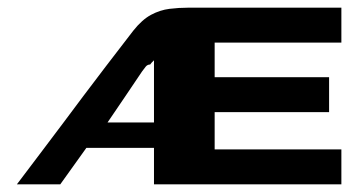

<svg xmlns="http://www.w3.org/2000/svg" viewBox="-20 -480 928 500"><path d="M24 0Q61 -49 90.5 -88Q120 -127 145.5 -161Q171 -195 197.5 -230.5Q224 -266 255.5 -307Q287 -348 327 -400Q350 -429 373.5 -441.5Q397 -454 421.5 -457Q446 -460 470 -460H869Q869 -437 869 -414.5Q869 -392 869 -369H539V-279H837V-188Q763 -188 688.5 -188Q614 -188 539 -188V-91H869V0Q747 0 625 0Q503 0 381 0V-95H205Q188 -71 171 -47.5Q154 -24 137 0ZM260 -161Q290 -161 320.5 -161Q351 -161 381 -161Q381 -202 381 -242Q381 -282 381 -323Q378 -320 375.5 -317.5Q373 -315 371 -312Q364 -312 359.5 -306.5Q355 -301 350 -294Q328 -261 305.5 -228Q283 -195 260 -161Z"/></svg>

Font: Genos Thin
Style: Bold
Weight: 700
Version: Version 1.010